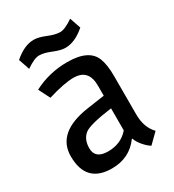

<svg xmlns="http://www.w3.org/2000/svg" viewBox="-176 -809 832 920"><g transform="rotate(-30 240.5 -349.0)"><path d="M268 -600Q242 -600 203.5 -616Q165 -632 138.5 -632Q112 -632 66 -600L45 -661Q101 -710 154 -710Q180 -710 218.5 -694Q257 -678 283.5 -678Q310 -678 356 -710L377 -649Q321 -600 268 -600ZM311 -366Q311 -457 228 -457Q175 -457 85 -429L53 -492Q139 -537 239 -537Q360 -537 387 -465Q401 -428 401 -367V-154Q401 -82 442 -40L389 12Q371 1 352.5 -20.5Q334 -42 327 -63H324Q269 12 172 12Q29 12 29 -137Q29 -269 215 -296L311 -310ZM125 -126Q125 -68 196.5 -68Q268 -68 311 -118V-240Q185 -223 156 -200Q125 -175 125 -126Z"/></g></svg>

Font: Magra
Style: Regular
Weight: 400
Designer: Viviana Monsalve
Foundry: Viviana Monsalve
Version: Version 1.001